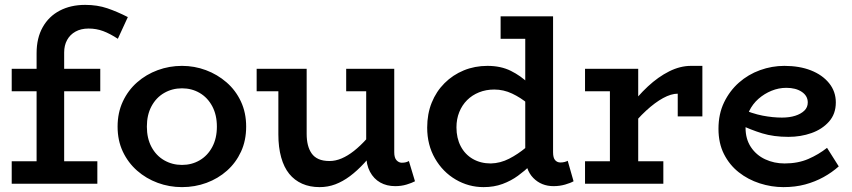

<svg xmlns="http://www.w3.org/2000/svg" viewBox="-20 -753 3492 787"><path d="M130 -46V-535Q130 -597 155 -641.5Q180 -686 225 -709.5Q270 -733 329 -733Q379 -733 420 -719Q461 -705 504 -683L463 -594Q431 -615 403 -625.5Q375 -636 343 -636Q312 -636 289.5 -623.5Q267 -611 255 -589Q243 -567 243 -538V-46ZM28 0V-92H379V0ZM28 -379V-471H391V-379Z M726 14Q674 14 626.5 -3.5Q579 -21 542 -53.5Q505 -86 483.5 -131.5Q462 -177 462 -234Q462 -291 483.5 -337Q505 -383 542 -415.5Q579 -448 626.5 -465.5Q674 -483 726 -483Q777 -483 824 -465.5Q871 -448 908.5 -415.5Q946 -383 967.5 -337Q989 -291 989 -234Q989 -177 968 -131.5Q947 -86 910.5 -53.5Q874 -21 826.5 -3.5Q779 14 726 14ZM726 -77Q766 -77 798.5 -96Q831 -115 850 -150.5Q869 -186 869 -234Q869 -282 850 -317.5Q831 -353 798.5 -372Q766 -391 726 -391Q686 -391 653 -372Q620 -353 601 -317.5Q582 -282 582 -234Q582 -186 601 -150.5Q620 -115 653 -96Q686 -77 726 -77Z M1290 14Q1250 14 1218.5 0Q1187 -14 1165.5 -40.5Q1144 -67 1132.5 -108Q1121 -149 1121 -202V-471H1237V-204Q1237 -179 1242 -159Q1247 -139 1257.5 -124Q1268 -109 1286 -101Q1304 -93 1331 -93Q1355 -93 1380 -103.5Q1405 -114 1431 -134.5Q1457 -155 1483.5 -184.5Q1510 -214 1536 -251V-160Q1504 -118 1474 -85.5Q1444 -53 1414.5 -31Q1385 -9 1354.5 2.5Q1324 14 1290 14ZM1032 -379V-471H1216V-379ZM1600 10Q1565 10 1538.5 -5Q1512 -20 1496.5 -49Q1481 -78 1481 -119V-471H1596V-129Q1596 -106 1605.5 -96Q1615 -86 1627 -86Q1637 -86 1644 -88Q1651 -90 1656 -93L1681 -10Q1668 -3 1646.5 3.5Q1625 10 1600 10ZM1399 -379V-471H1581V-379Z M1962 14Q1901 14 1848 -17Q1795 -48 1763 -103.5Q1731 -159 1731 -230Q1731 -286 1749.5 -332Q1768 -378 1802 -412Q1836 -446 1881 -464.5Q1926 -483 1978 -483Q2033 -483 2074 -462.5Q2115 -442 2145 -412.5Q2175 -383 2197 -355V-273Q2175 -302 2144.5 -327.5Q2114 -353 2079 -369.5Q2044 -386 2006 -386Q1972 -386 1943.5 -374.5Q1915 -363 1894.5 -342.5Q1874 -322 1862.5 -293.5Q1851 -265 1851 -231Q1851 -187 1868.5 -153.5Q1886 -120 1918 -101.5Q1950 -83 1992 -83Q2031 -84 2067 -102.5Q2103 -121 2136 -148.5Q2169 -176 2196 -204V-117Q2178 -98 2154.5 -75.5Q2131 -53 2103 -32.5Q2075 -12 2040 1Q2005 14 1962 14ZM2249 10Q2199 10 2166 -23.5Q2133 -57 2133 -119V-686H2247V-129Q2247 -106 2255.5 -96.5Q2264 -87 2277 -87Q2286 -87 2294 -89Q2302 -91 2307 -94L2331 -10Q2319 -3 2296.5 3.5Q2274 10 2249 10ZM2032 -594V-686H2236V-594Z M2556 -219V-308Q2593 -359 2635.5 -398.5Q2678 -438 2723 -460.5Q2768 -483 2812 -483H2859V-276H2758V-369Q2731 -369 2698 -351Q2665 -333 2628.5 -299.5Q2592 -266 2556 -219ZM2378 0V-92H2699V0ZM2480 -28V-471H2596V-28ZM2378 -379V-471H2589V-379Z M3191 14Q3142 14 3094 -1.5Q3046 -17 3008 -47Q2970 -77 2947.5 -121.5Q2925 -166 2925 -225Q2925 -286 2948 -333.5Q2971 -381 3009 -414.5Q3047 -448 3095.5 -465.5Q3144 -483 3195 -483Q3257 -483 3304 -464.5Q3351 -446 3378.5 -412Q3406 -378 3406 -333Q3406 -286 3378 -254.5Q3350 -223 3306 -207.5Q3262 -192 3212 -192Q3151 -192 3104 -206.5Q3057 -221 3011 -243V-310Q3064 -287 3106 -279Q3148 -271 3185 -271Q3216 -271 3239.5 -278.5Q3263 -286 3277 -299.5Q3291 -313 3291 -333Q3291 -360 3266.5 -376.5Q3242 -393 3203 -393Q3172 -393 3142.5 -381Q3113 -369 3089 -348Q3065 -327 3050.5 -297Q3036 -267 3036 -229Q3036 -183 3058 -150Q3080 -117 3116.5 -100Q3153 -83 3196 -83Q3251 -83 3293.5 -101.5Q3336 -120 3370 -147L3418 -71Q3390 -46 3355.5 -27Q3321 -8 3280.5 3Q3240 14 3191 14Z"/></svg>

Font: BioRhyme SemiBold
Style: Regular
Weight: 600
Designer: Aoife Mooney
Foundry: Aoife Mooney Type
Version: Version 1.600;gftools[0.9.33]